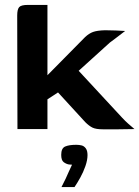

<svg xmlns="http://www.w3.org/2000/svg" viewBox="-20 -525 567 781"><path d="M51 0 50 -462Q50 -487 58 -496Q66 -505 93 -505H173V-219L326 -374Q342 -389 358.5 -395Q375 -401 407 -402Q431 -402 451.5 -401Q472 -400 489 -399Q485 -396 474 -387.5Q463 -379 450.5 -369.5Q438 -360 427 -352L300 -237L477 -46Q489 -33 502 -21.5Q515 -10 527 0Q493 1 460 1Q427 1 399 1Q370 1 356 -6Q342 -13 327 -28L216 -149L173 -121V0ZM230 236Q240 217 247 202Q254 187 260 173Q266 159 273 145Q270 145 267 144.5Q264 144 260 144Q249 142 239 134.5Q229 127 229 105Q229 78 245 71Q261 64 290 64Q302 64 312 66.5Q322 69 329 78.5Q336 88 336 106Q336 126 327.5 150.5Q319 175 306.5 197.5Q294 220 283 236Z"/></svg>

Font: Genos Thin SemiBold
Style: Regular
Weight: 600
Version: Version 1.010